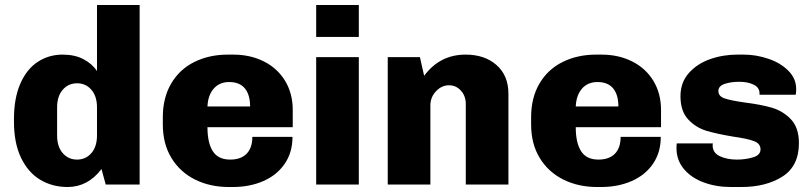

<svg xmlns="http://www.w3.org/2000/svg" viewBox="-20 -740 3256 770"><path d="M369 -455V-720H540V0H404L387 -62Q332 10 251 10Q190 10 141.5 -19Q93 -48 64.5 -107Q36 -166 36 -252V-263Q36 -346 61.5 -404.5Q87 -463 131.5 -492Q176 -521 231 -521Q280 -521 315 -502.5Q350 -484 369 -455ZM209 -309V-197Q209 -152 231.5 -126Q254 -100 289 -100Q324 -100 346.5 -126Q369 -152 369 -197V-309Q369 -354 346.5 -380Q324 -406 289 -406Q254 -406 231.5 -380Q209 -354 209 -309Z M1154 -299V-230H812Q812 -167 833.5 -133.5Q855 -100 903 -100Q946 -100 969 -123.5Q992 -147 992 -191H1153Q1153 -129 1122 -83.5Q1091 -38 1036.5 -14Q982 10 913 10H898Q822 10 762 -20Q702 -50 667.5 -106.5Q633 -163 633 -241V-270Q633 -348 666.5 -405Q700 -462 759.5 -491.5Q819 -521 894 -521H915Q984 -521 1038.5 -493.5Q1093 -466 1123.5 -415.5Q1154 -365 1154 -299ZM812 -313H983Q983 -360 962 -385.5Q941 -411 899 -411Q860 -411 837 -384.5Q814 -358 812 -313Z M1419 -592H1248V-720H1419ZM1419 -511V0H1248V-511Z M2019 -364V0H1848V-323Q1848 -355 1828.5 -376.5Q1809 -398 1781 -398Q1751 -398 1728.5 -374Q1706 -350 1706 -317V0H1535V-511H1664L1681 -436Q1744 -521 1847 -521Q1924 -521 1971.5 -479Q2019 -437 2019 -364Z M2631 -299V-230H2289Q2289 -167 2310.5 -133.5Q2332 -100 2380 -100Q2423 -100 2446 -123.5Q2469 -147 2469 -191H2630Q2630 -129 2599 -83.5Q2568 -38 2513.5 -14Q2459 10 2390 10H2375Q2299 10 2239 -20Q2179 -50 2144.5 -106.5Q2110 -163 2110 -241V-270Q2110 -348 2143.5 -405Q2177 -462 2236.5 -491.5Q2296 -521 2371 -521H2392Q2461 -521 2515.5 -493.5Q2570 -466 2600.5 -415.5Q2631 -365 2631 -299ZM2289 -313H2460Q2460 -360 2439 -385.5Q2418 -411 2376 -411Q2337 -411 2314 -384.5Q2291 -358 2289 -313Z M3173 -383Q3173 -367 3171 -360H3026V-366Q3026 -389 3002.5 -400.5Q2979 -412 2945 -412Q2911 -412 2886 -403.5Q2861 -395 2861 -375Q2861 -354 2885.5 -345.5Q2910 -337 2966 -329Q3031 -321 3075.5 -308Q3120 -295 3152 -261.5Q3184 -228 3184 -166Q3184 -74 3118 -32Q3052 10 2953 10H2911Q2852 10 2802 -8.5Q2752 -27 2722.5 -62.5Q2693 -98 2693 -146Q2693 -158 2694 -165H2839Q2838 -162 2838 -157Q2838 -127 2867 -113.5Q2896 -100 2935 -100Q2970 -100 3000 -109Q3030 -118 3030 -141Q3030 -164 3004 -174Q2978 -184 2921 -192Q2855 -203 2813 -215.5Q2771 -228 2740 -261Q2709 -294 2709 -354Q2709 -409 2742 -446.5Q2775 -484 2827 -502.5Q2879 -521 2937 -521H2962Q3012 -521 3061 -504.5Q3110 -488 3141.5 -456.5Q3173 -425 3173 -383Z"/></svg>

Font: Chivo ExtraBold
Style: Regular
Weight: 800
Designer: Hector Gatti
Foundry: Omnibus-Type
Version: Version 1.007